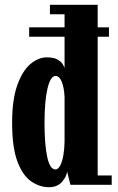

<svg xmlns="http://www.w3.org/2000/svg" viewBox="-20 -770 491 800"><path d="M184 10Q145.5 10 110.2 -14Q75 -38 52.8 -96.5Q30.5 -155 30.5 -259Q30.5 -354.5 51.8 -414.5Q73 -474.5 106.2 -502.8Q139.5 -531 175 -531Q204 -531 219.5 -522Q235 -513 241.2 -502.5Q247.5 -492 249 -487V-617H101.5V-656H249V-710.5H188V-750H387V-656H434V-617H387V-39H445.5V0H273.5L259.5 -55.5Q258 -35.5 238.8 -12.8Q219.5 10 184 10ZM211 -64Q222.5 -64 231 -80.5Q239.5 -97 244 -123.2Q248.5 -149.5 249 -178.5V-366.5Q247 -405.5 237.2 -429.5Q227.5 -453.5 211 -453.5Q190.5 -453.5 178 -401.5Q165.5 -349.5 165.5 -257.5Q165.5 -167.5 176.8 -115.8Q188 -64 211 -64Z"/></svg>

Font: Imbue 10pt ExtraBold
Style: Regular
Weight: 800
Designer: Tyler Finck
Foundry: Etcetera Type Company
Version: Version 1.102; ttfautohint (v1.8.3)